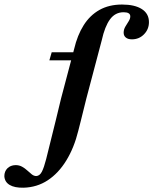

<svg xmlns="http://www.w3.org/2000/svg" viewBox="-180 -651 690 863"><path d="M94.4 -208.1 153.2 -430.6Q167.7 -492.7 196 -537.5Q224.2 -582.3 267.3 -606.5Q310.5 -630.6 368.5 -630.6Q425.8 -630.6 457.7 -610.1Q489.5 -589.5 489.5 -551.6Q489.5 -519.4 467.3 -496.8Q445.2 -474.2 412.9 -474.2Q395.2 -474.2 385.5 -482.3Q375.8 -490.3 375.8 -504Q375.8 -518.5 383.5 -531.5Q391.1 -544.4 398.4 -555.6Q405.6 -566.9 405.6 -577.4Q405.6 -596 375.8 -596Q337.9 -596 314.5 -564.1Q291.1 -532.3 277.4 -470.2L208.1 -208.1ZM41.9 -379.8 52.4 -416.1H200L190.3 -379.8ZM183.9 -110.5 171.8 -62.9Q153.2 12.9 118.1 70.2Q83.1 127.4 34.7 159.3Q-13.7 191.1 -74.2 192.7Q-114.5 193.5 -136.7 180.2Q-158.9 166.9 -160.5 141.1Q-160.5 119.4 -146.8 105.6Q-133.1 91.9 -110.5 91.1Q-93.5 91.1 -80.6 98.4Q-67.7 105.6 -57.3 115.3Q-46.8 125 -37.1 132.7Q-27.4 140.3 -16.9 140.3Q-1.6 139.5 8.1 121Q17.7 102.4 27.4 64.5L70.2 -108.1L94.4 -208.1H208.1Z"/></svg>

Font: Playfair 9pt
Style: Bold Italic
Weight: 700
Italic angle: -15.6°
Designer: Claus Eggers Sørensen
Foundry: Claus Eggers Sørensen
Version: Version 2.203